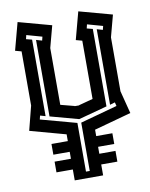

<svg xmlns="http://www.w3.org/2000/svg" viewBox="-94 -938 788 1006"><g transform="rotate(-10 300.0 -434.5)"><path d="M134 -115H221V-152H134V-209H221V-245L31 -297L64 -426V-714L31 -723L70 -869L246 -821L215 -705V-403L288 -384V-383H312V-384L387 -404V-714L354 -723L393 -869L569 -821L538 -705V-418L569 -297L372 -243V-209H458V-152H372V-115H458V-58H372V0H221V-58H134ZM287 -294V-35H307V-292L504 -346L499 -366L472 -358V-760L503 -751L508 -771L426 -794L421 -773L452 -765V-353L300 -312L149 -353V-760L180 -751L185 -771L103 -794L98 -773L129 -765V-358L101 -366L96 -346Z"/></g></svg>

Font: Blaka Hollow
Style: Regular
Weight: 400
Designer: Mohamed Gaber
Foundry: Kief Type Foundry
Version: Version 1.003; ttfautohint (v1.8.4.7-5d5b)